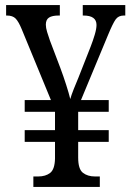

<svg xmlns="http://www.w3.org/2000/svg" viewBox="-20 -734 517 754"><path d="M111 0V-41H130Q159 -41 177 -55Q195 -69 196 -111V-177H77V-223H196V-295H77V-341H180L65 -620Q53 -649 41.5 -661Q30 -673 7 -673H4V-714H215V-673H210Q185 -673 172.5 -665Q160 -657 160 -637Q160 -625 165 -608.5Q170 -592 176 -575L217 -467Q229 -435 240 -400.5Q251 -366 256 -345Q260 -360 269.5 -384Q279 -408 288 -429L336 -551Q345 -574 352 -597.5Q359 -621 359 -636Q359 -673 308 -673H305V-714H472V-673H466Q445 -673 434 -657.5Q423 -642 404 -596L298 -341H407V-295H287V-223H407V-177H287V-115Q287 -70 305.5 -55.5Q324 -41 353 -41H372V0Z"/></svg>

Font: Noto Serif Ethiopic Condensed
Style: Regular
Weight: 400
Width: 3
Designer: Monotype Design Team
Foundry: Monotype Imaging Inc.
Version: Version 2.102; ttfautohint (v1.8.4.7-5d5b)